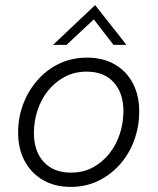

<svg xmlns="http://www.w3.org/2000/svg" viewBox="-20 -726 619 753"><path d="M257 7Q195 7 148.5 -20Q102 -47 76.5 -95Q51 -143 51 -206Q51 -264 70.5 -316.5Q90 -369 126 -410.5Q162 -452 211.5 -476Q261 -500 322 -500Q384 -500 430 -473.5Q476 -447 501 -399.5Q526 -352 526 -289Q526 -230 506.5 -176.5Q487 -123 451 -82Q415 -41 366 -17Q317 7 257 7ZM258 -49Q307 -49 344.5 -69.5Q382 -90 409 -124Q436 -158 450 -201Q464 -244 464 -290Q464 -361 426 -403Q388 -445 320 -445Q271 -445 232.5 -424Q194 -403 167 -368.5Q140 -334 126.5 -291.5Q113 -249 113 -204Q113 -133 151.5 -91Q190 -49 258 -49ZM188 -550 353 -706 476 -550H425L348 -650L241 -550Z"/></svg>

Font: Hanken Grotesk Light
Style: Italic
Weight: 300
Italic angle: -8°
Designer: Alfredo Marco Pradil
Foundry: Hanken Design Co.
Version: Version 3.013